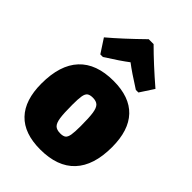

<svg xmlns="http://www.w3.org/2000/svg" viewBox="-226 -844 948 948"><g transform="rotate(45 248.5 -370.0)"><path d="M483 -247Q483 -119 421.5 -53.5Q360 12 240 12Q128 12 71 -47.5Q14 -107 14 -223Q14 -352 75.5 -418Q137 -484 257 -484Q369 -484 426 -424Q483 -364 483 -247ZM196 -257Q196 -196 200.5 -166.5Q205 -137 217 -125.5Q229 -114 254 -114Q274 -114 283.5 -121.5Q293 -129 296.5 -149.5Q300 -170 300 -211Q300 -271 295.5 -300.5Q291 -330 279 -341.5Q267 -353 243 -353Q223 -353 213 -345.5Q203 -338 199.5 -318Q196 -298 196 -257ZM71 -602Q140 -660 234 -752H268Q338 -682 431 -602L384 -530H366Q290 -578 251 -608Q212 -578 136 -530H118Z"/></g></svg>

Font: Luna Sans Black
Style: Regular
Weight: 900
Designer: Juan Pablo del Peral
Foundry: Huerta Tipografica
Version: Version 2.001; ttfautohint (v1.5)